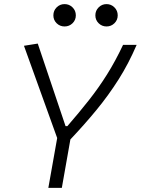

<svg xmlns="http://www.w3.org/2000/svg" viewBox="-20 -911 683 931"><path d="M214.4 0 257.3 -241.7 96.2 -689 163.1 -699.7 297.9 -299.3H306.6Q363.8 -365.2 411.1 -425.3Q458.5 -485.4 499 -550Q539.6 -614.7 576.7 -693.4H642.6Q603.5 -602.5 555.2 -526.1Q506.8 -449.7 448.7 -378.9Q390.6 -308.1 321.3 -234.9L279.8 0ZM293 -782.7Q270.5 -782.7 254.6 -798.3Q238.8 -814 238.8 -836.4Q238.8 -859.4 254.6 -875.2Q270.5 -891.1 293 -891.1Q315.9 -891.1 331.8 -875.2Q347.7 -859.4 347.7 -836.4Q347.7 -814 331.8 -798.3Q315.9 -782.7 293 -782.7ZM496.6 -782.7Q474.1 -782.7 458.3 -798.3Q442.4 -814 442.4 -836.4Q442.4 -859.4 458.3 -875.2Q474.1 -891.1 496.6 -891.1Q519 -891.1 534.9 -875.2Q550.8 -859.4 550.8 -836.4Q550.8 -814 534.9 -798.3Q519 -782.7 496.6 -782.7Z"/></svg>

Font: Cascadia Mono Light
Style: Italic
Weight: 300
Italic angle: -10°
Monospace: yes
Designer: Aaron Bell
Foundry: Saja Typeworks
Version: Version 2404.023; ttfautohint (v1.8.4)